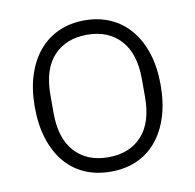

<svg xmlns="http://www.w3.org/2000/svg" viewBox="-66 -591 681 670"><g transform="rotate(-10 275.0 -256.0)"><path d="M275 12Q224 12 183 -6Q142 -24 113 -58.5Q84 -93 68 -143Q52 -193 52 -256Q52 -319 68 -368.5Q84 -418 113 -452.5Q142 -487 183 -505.5Q224 -524 275 -524Q326 -524 367 -505.5Q408 -487 437 -452.5Q466 -418 482 -368.5Q498 -319 498 -256Q498 -193 482 -143Q466 -93 437 -58.5Q408 -24 367 -6Q326 12 275 12ZM275 -39Q350 -39 393.5 -86Q437 -133 437 -224V-288Q437 -378 393.5 -425.5Q350 -473 275 -473Q200 -473 156.5 -426Q113 -379 113 -288V-224Q113 -134 156.5 -86.5Q200 -39 275 -39Z"/></g></svg>

Font: IBM Plex Thai Light
Style: Regular
Weight: 300
Designer: Mike Abbink, Paul van der Laan, Pieter van Rosmalen, Ben Mitchell, Mark Frömberg
Foundry: Bold Monday
Version: Version 1.0